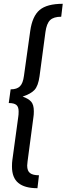

<svg xmlns="http://www.w3.org/2000/svg" viewBox="-20 -855 350 1010"><path d="M302 -767Q262 -767 243.5 -749Q225 -731 219 -686L188 -454Q181 -403 161.5 -382Q142 -361 99 -347Q130 -336 144 -320Q158 -304 158 -270Q158 -251 156 -240L125 -6Q123 10 123 16Q123 44 138 55.5Q153 67 185 67L177 135Q110 135 76.5 107.5Q43 80 43 21Q43 -1 45 -13L76 -240Q78 -251 78 -269Q78 -293 66 -303Q54 -313 26 -313L36 -385Q69 -385 85 -401Q101 -417 106 -456L139 -692Q150 -770 188.5 -802.5Q227 -835 310 -835Z"/></svg>

Font: Fira Sans Compressed
Style: Italic
Weight: 400
Width: 1
Italic angle: -8°
Designer: bBox Type GmbH & Carrois Corporate GbR & Edenspiekermann AG
Foundry: bBox Type GmbH & Carrois Corporate GbR & Edenspiekermann AG
Version: Version 4.301